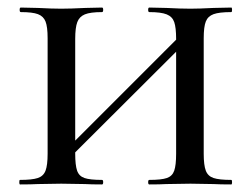

<svg xmlns="http://www.w3.org/2000/svg" viewBox="-20 -488 665 508"><path d="M375 -456Q372 -456 372 -462Q372 -468 375 -468L420 -467Q458 -465 484 -465Q507 -465 545 -467L592 -468Q594 -468 594 -462Q594 -456 592 -456Q560 -456 545 -450.5Q530 -445 524.5 -431Q519 -417 519 -387V-81Q519 -51 524.5 -36.5Q530 -22 545 -17Q560 -12 592 -12Q594 -12 594 -6Q594 0 592 0Q562 0 545 -1L484 -2L420 -1Q404 0 375 0Q372 0 372 -6Q372 -12 375 -12Q407 -12 421.5 -17Q436 -22 441 -36.5Q446 -51 446 -81V-385Q446 -415 441 -429.5Q436 -444 421 -450Q406 -456 375 -456ZM132 -69 479 -416 495 -400 147 -53ZM35 -456Q32 -456 32 -462Q32 -468 35 -468L80 -467Q118 -465 142 -465Q166 -465 206 -467L250 -468Q253 -468 253 -462Q253 -456 250 -456Q219 -456 204.5 -450Q190 -444 184.5 -429.5Q179 -415 179 -385V-81Q179 -51 184 -36.5Q189 -22 203.5 -17Q218 -12 250 -12Q253 -12 253 -6Q253 0 250 0Q221 0 205 -1L142 -2L80 -1Q63 0 33 0Q31 0 31 -6Q31 -12 33 -12Q65 -12 80 -17Q95 -22 100.5 -36.5Q106 -51 106 -81V-387Q106 -417 100.5 -431Q95 -445 80.5 -450.5Q66 -456 35 -456Z"/></svg>

Font: Cormorant SC Medium
Style: Regular
Weight: 500
Designer: Christian Thalmann (Catharsis Fonts)
Foundry: Catharsis Fonts
Version: Version 4.000